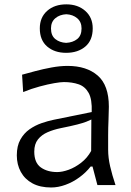

<svg xmlns="http://www.w3.org/2000/svg" viewBox="-20 -829 586 860"><path d="M236.3 -58.3Q192 -58.3 162.7 -79.2Q133.5 -100.2 133.5 -149.9Q133.5 -183.7 149.9 -204.4Q166.4 -225.2 193.4 -236.9Q220.3 -248.5 251.6 -254.9Q299.5 -264.5 326.1 -271.4Q352.7 -278.3 366.6 -283.8Q380.5 -289.2 389.2 -293.7L388.3 -152.8Q370.7 -121.1 343.5 -100.1Q316.2 -79 287.5 -68.6Q258.8 -58.3 236.3 -58.3ZM209.1 10.8Q240.6 10.8 273.6 -1.3Q306.6 -13.3 335.8 -34.8Q365.1 -56.2 386.1 -83.2H394.4L416.3 0H497.4Q482.3 -44.9 473.3 -84.1Q464.4 -123.2 464.4 -157.7V-222Q464.4 -255.8 466 -291.6Q467.6 -327.4 467.6 -351.1Q467.6 -447.3 417.6 -490.6Q367.7 -533.8 282.8 -533.8Q249 -533.8 211 -526.8Q173 -519.8 138.2 -510.5Q103.4 -501.3 78.9 -494.4L83.7 -416.7Q121.2 -431.9 157.8 -441.7Q194.3 -451.6 223 -456.5Q251.6 -461.4 266 -461.4Q302.9 -461.4 331.9 -451.5Q360.9 -441.7 377 -412.9Q393 -384.1 390.8 -327.1L220.4 -292.5Q194.9 -287.3 166.2 -277.4Q137.5 -267.5 112.3 -249.9Q87.2 -232.3 71.3 -203.9Q55.3 -175.5 55.3 -133.2Q55.3 -91.8 73.2 -59.1Q91.1 -26.4 125.3 -7.8Q159.5 10.8 209.1 10.8ZM276.1 -637Q247 -638.5 227.7 -654.1Q208.4 -669.7 208.4 -701.7Q208.4 -731 227.9 -747.4Q247.3 -763.8 277.1 -765.2Q306.3 -763.8 325.8 -747.3Q345.3 -730.7 345.3 -701.7Q345.3 -669.7 325.8 -654.1Q306.3 -638.5 276.1 -637ZM276.1 -592.4Q328.9 -592.4 362.1 -620.4Q395.3 -648.5 395.3 -701.9Q395.3 -750.5 362.2 -780Q329 -809.5 277.1 -809.5Q224.3 -809.5 191.3 -780.4Q158.3 -751.2 158.3 -701.9Q158.3 -649.1 191.2 -620.7Q224.2 -592.4 276.1 -592.4Z"/></svg>

Font: Pinar FD VF
Style: Regular
Weight: 300
Designer: Amin Abedi
Version: Version 2.000